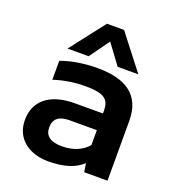

<svg xmlns="http://www.w3.org/2000/svg" viewBox="-129 -796 821 907"><g transform="rotate(20 281.0 -343.0)"><path d="M119 -522H225L297 -622L371 -522H475L340 -696H254ZM214 10C296 10 349 -9 386 -43L393 0H510V-301C510 -429 428 -484 286 -484C211 -484 146 -471 102 -454V-359C150 -375 205 -384 258 -384C356 -384 381 -362 381 -304V-291H241C111 -291 45 -230 45 -137C45 -39 123 10 214 10ZM251 -79C192 -79 165 -102 165 -142C165 -186 191 -207 244 -207H381V-132C355 -101 311 -79 251 -79Z"/></g></svg>

Font: Kanit Medium
Style: Regular
Weight: 500
Designer: Katatrad Team
Foundry: CadsonDemak
Version: Version 1.000;PS 001.000;hotconv 1.0.88;makeotf.lib2.5.64775